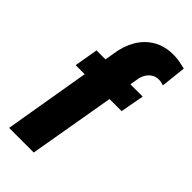

<svg xmlns="http://www.w3.org/2000/svg" viewBox="-240 -815 870 870"><g transform="rotate(45 194.5 -380.5)"><path d="M176.8 0H19L115.7 -571.8Q123 -627 148.4 -670.4Q173.8 -713.9 216.6 -738.3Q259.3 -762.7 317.9 -761.2Q336.4 -760.7 353.8 -757.3Q371.1 -753.9 388.7 -749.5L375.5 -628.9Q367.7 -631.3 360.4 -633.1Q353 -634.8 344.7 -634.8Q325.7 -634.8 311.5 -626.2Q297.4 -617.7 288.1 -603.3Q278.8 -588.9 275.4 -571.3ZM346.7 -528.3 325.7 -414.1H31.2L50.8 -528.3Z"/></g></svg>

Font: Roboto Condensed Black
Style: Italic
Weight: 900
Italic angle: -12°
Designer: Christian Robertson
Foundry: Google
Version: Version 3.008; 2023